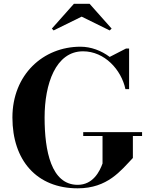

<svg xmlns="http://www.w3.org/2000/svg" viewBox="-20 -1014 809 1044"><path d="M424 -923.5 576.5 -848.5 587 -858.5 467 -993.5H382L262 -858.5L271.5 -848.5ZM432.5 -295.5V-274.5H537.5V-125C522.5 -83 486.5 -9 402.5 -9C258.5 -9 222.5 -193 222.5 -375C222.5 -557 282.5 -735 431.5 -735C548.5 -735 639.5 -635 662 -529.5H682V-750H665L576.5 -704.5C530.5 -739 474.5 -760 417.5 -760C214.5 -760 47.5 -608 47.5 -375C47.5 -142 179.5 10 402.5 10C565.5 10 637.5 -87 702.5 -155V-274.5H752.5V-295.5Z"/></svg>

Font: Bodoni* 11pt
Style: Bold
Weight: 700
Version: Version 2.3